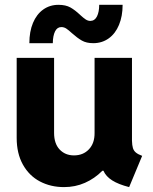

<svg xmlns="http://www.w3.org/2000/svg" viewBox="-20 -764 630 792"><path d="M48.8 -195.3V-525.4H203.1V-215.8Q203.1 -171.4 226.1 -147.2Q249 -123 285.2 -123Q323.2 -123 346.9 -148.2Q370.6 -173.3 370.1 -215.8V-525.4H524.4V-183.6Q524.9 -164.6 528.3 -153.3Q531.7 -142.1 540.5 -134.8Q549.3 -127.4 566.4 -121.1L512.7 7.8Q468.8 -3.4 442.9 -19.8Q417 -36.1 406.7 -59.6H402.3Q370.1 -27.3 330.3 -9.8Q290.5 7.8 244.1 7.8Q189 7.8 144.5 -15.6Q100.1 -39.1 74.5 -85Q48.8 -130.9 48.8 -195.3ZM221.2 -744.1Q251 -744.1 270.5 -733.2Q290 -722.2 311 -702.1Q324.2 -689.9 333.5 -683.8Q342.8 -677.7 353 -677.7Q371.1 -678.2 380.1 -696.5Q389.2 -714.8 389.2 -744.1H485.8Q485.8 -697.3 470.9 -661.4Q456.1 -625.5 428.5 -605.7Q400.9 -585.9 364.7 -585.9Q336.4 -585.9 317.6 -596.7Q298.8 -607.4 276.9 -627Q262.7 -640.1 253.4 -646.2Q244.1 -652.3 232.9 -652.3Q215.8 -652.3 207 -634.3Q198.2 -616.2 197.8 -585.9H101.1Q101.1 -633.8 116 -669.4Q130.9 -705.1 158.2 -724.6Q185.5 -744.1 221.2 -744.1Z"/></svg>

Font: Reddit Sans Vanilla ExtraBold
Style: Regular
Weight: 800
Designer: Stephen Hutchings
Foundry: Reddit
Version: Version 1.013